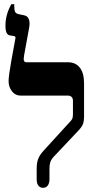

<svg xmlns="http://www.w3.org/2000/svg" viewBox="-20 -889 441 916"><path d="M155 -34V-83Q155 -112 162 -130.5Q169 -149 187 -169L312 -306Q322 -316 325 -323Q328 -330 328 -344V-409Q328 -420 321.5 -426.5Q315 -433 304 -433H77Q53 -433 37 -453.5Q21 -474 21 -502Q21 -526 34 -599.5Q47 -673 53 -703L54 -709Q54 -715 47 -717L28 -720Q16 -722 11 -733.5Q6 -745 6 -767Q6 -819 34 -869H48V-859Q48 -841 52 -832.5Q56 -824 71 -821L95 -816Q121 -811 121 -776Q121 -766 118 -751L95 -625Q93 -611 93 -607Q93 -592 106 -592H304Q341 -592 361 -566Q381 -540 381 -492V-337Q381 -310 375.5 -296.5Q370 -283 355 -267L237 -142Q224 -128 220 -115.5Q216 -103 216 -84V-34Q216 -15 208 -4Q200 7 185 7Q171 7 163 -3.5Q155 -14 155 -34Z"/></svg>

Font: Noto Serif Hebrew CondExtraBold
Style: Regular
Weight: 800
Width: 3
Designer: Monotype Design Team
Foundry: Monotype Imaging Inc.
Version: Version 1.000